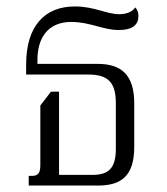

<svg xmlns="http://www.w3.org/2000/svg" viewBox="-20 -575 517 595"><path d="M69 0H284C357 0 396 -31 396 -120V-255C396 -344 355 -377 283 -377H96V-389C96 -456 127 -507 201 -507C259 -507 299 -482 348 -482C384 -482 409 -493 409 -526C409 -535 407 -544 399 -552C389 -536 367 -531 350 -531C310 -531 273 -555 212 -555C119 -555 61 -495 61 -375V-344H253C314 -344 339 -321 339 -255V-114C339 -54 317 -33 266 -33H163V-291H138L105 -248V-64C105 -40 99 -30 79 -30H69Z"/></svg>

Font: Noto Serif Thai Condensed Light
Style: Regular
Weight: 300
Width: 3
Designer: Monotype Design Team
Foundry: Monotype Imaging Inc.
Version: Version 2.002